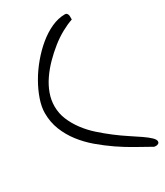

<svg xmlns="http://www.w3.org/2000/svg" viewBox="-195 -766 809 941"><g transform="rotate(-30 209.5 -295.0)"><path d="M7.8 -314.5Q7.8 -349.6 22 -390.6Q36.1 -431.6 59.6 -472.7Q83 -513.7 115.2 -552.2Q147.5 -590.8 183.6 -620.6Q219.7 -650.4 258.3 -668Q296.9 -685.5 335 -685.5Q340.8 -685.5 344.2 -682.6Q347.7 -679.7 349.6 -674.8Q351.6 -669.9 351.6 -664.1Q351.6 -658.2 351.6 -652.3V-646.5Q322.3 -636.7 289.6 -618.7Q256.8 -600.6 225.6 -575.7Q194.3 -550.8 165 -521Q135.7 -491.2 113.3 -458.5Q90.8 -425.8 78.1 -390.6Q65.4 -355.5 65.4 -319.3Q65.4 -279.3 80.6 -243.2Q95.7 -207 120.6 -173.8Q145.5 -140.6 177.2 -112.3Q209 -84 242.2 -58.6Q275.4 -33.2 307.6 -12.2Q339.8 8.8 364.7 25.9Q389.6 43 404.3 57.1Q418.9 71.3 418.9 81.1Q418.9 89.8 412.6 93.3Q406.2 96.7 399.4 96.7Q398.4 96.7 395 96.2Q391.6 95.7 389.6 95.7Q351.6 74.2 307.6 49.8Q263.7 25.4 221.7 -3.4Q179.7 -32.2 141.1 -64.9Q102.5 -97.7 72.8 -136.2Q43 -174.8 25.4 -219.2Q7.8 -263.7 7.8 -314.5Z"/></g></svg>

Font: Swanky and Moo Moo Cyrillic
Style: Regular
Weight: 400
Designer: Kimberly Geswein; Denis Ignatov
Foundry: Kimberly Geswein; Denis Ignatov
Version: Version 1.003 June 27, 2018